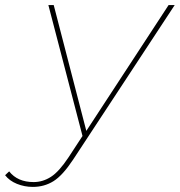

<svg xmlns="http://www.w3.org/2000/svg" viewBox="-132 -537 706 754"><path d="M-3 197Q-36 197 -65.5 185Q-95 173 -112 151L-96 136Q-63 178 0 178Q36 178 68 157.5Q100 137 137 81L192 -3L58 -517H79L207 -23L530 -517H554L155 90Q114 152 78 174.5Q42 197 -3 197Z"/></svg>

Font: Montserrat Thin
Style: Italic
Weight: 100
Italic angle: -11.3°
Designer: Julieta Ulanovsky
Foundry: Julieta Ulanovsky
Version: Version 9.000; ttfautohint (v1.8.4.7-5d5b)